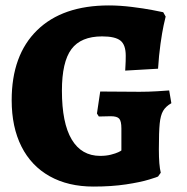

<svg xmlns="http://www.w3.org/2000/svg" viewBox="-20 -676 688 707"><path d="M23 -307Q23 -473 116.5 -564.5Q210 -656 381 -656Q421 -656 465.5 -650.5Q510 -645 541 -639Q572 -633 581 -631L590 -615Q588 -608 582.5 -582.5Q577 -557 571 -514.5Q565 -472 562 -423L441 -416Q441 -420 442 -434.5Q443 -449 443 -471Q443 -511 423.5 -526.5Q404 -542 356 -542Q278 -542 243 -495Q208 -448 208 -342Q208 -223 244 -162.5Q280 -102 349 -102Q371 -102 388.5 -106.5Q406 -111 415.5 -115.5Q425 -120 427 -122V-203Q427 -230 419 -239Q411 -248 388 -248L344 -247L337 -258L349 -339L494 -338Q526 -338 559.5 -340Q593 -342 603 -343L611 -296Q590 -284 580.5 -267.5Q571 -251 568 -220.5Q565 -190 565 -126Q565 -67 572 -40L562 -26Q562 -25 529.5 -15Q497 -5 444 3Q391 11 324 11Q231 11 163 -27Q95 -65 59 -136.5Q23 -208 23 -307Z"/></svg>

Font: Alegreya ExtraBold
Style: Regular
Weight: 800
Designer: Juan Pablo del Peral
Foundry: Huerta Tipografica
Version: Version 2.007; ttfautohint (v1.6)